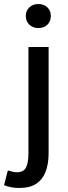

<svg xmlns="http://www.w3.org/2000/svg" viewBox="-63 -721 338 952"><path d="M33 211Q9 211 -10 207Q-29 203 -43 197L-24 124Q-14 127 -2 130Q10 133 20 133Q55 133 66.5 108.5Q78 84 78 41V-488H178V40Q178 91 163.5 129.5Q149 168 117.5 189.5Q86 211 33 211ZM127 -582Q100 -582 82.5 -598.5Q65 -615 65 -642Q65 -668 82.5 -684.5Q100 -701 127 -701Q155 -701 172 -684.5Q189 -668 189 -642Q189 -615 172 -598.5Q155 -582 127 -582Z"/></svg>

Font: UmiuVSE Medium
Style: Regular
Weight: 500
Designer: Paul D. Hunt
Foundry: Adobe
Version: Version 3.046;September 5, 2023;FontCreator 14.0.0.2901 64-b